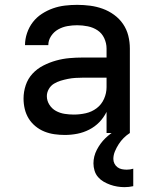

<svg xmlns="http://www.w3.org/2000/svg" viewBox="-20 -548 640 791"><path d="M247 8Q226 8 204.5 5Q183 2 163 -6Q143 -14 126 -28Q109 -42 98 -60Q87 -78 82 -99Q77 -120 77 -142Q77 -170 86 -197Q95 -224 114 -244.5Q133 -265 158.5 -278Q184 -291 211 -298.5Q238 -306 265.5 -308.5Q293 -311 321 -311H419V-348Q419 -370 409.5 -390.5Q400 -411 382 -423Q364 -435 342 -439.5Q320 -444 298 -444Q278 -444 258 -440.5Q238 -437 220 -427Q202 -417 190.5 -399.5Q179 -382 179 -362H83Q83 -387 91.5 -412Q100 -437 115.5 -457Q131 -477 152.5 -491Q174 -505 198 -513.5Q222 -522 247.5 -525Q273 -528 298 -528Q325 -528 351.5 -524.5Q378 -521 403 -512Q428 -503 450 -487Q472 -471 487 -449Q502 -427 508.5 -401Q515 -375 515 -348V0H419V-87Q407 -63 389 -44.5Q371 -26 347.5 -14Q324 -2 298.5 3Q273 8 247 8ZM284 -76Q309 -76 333.5 -81.5Q358 -87 378 -102Q398 -117 408.5 -140.5Q419 -164 419 -189V-228H321Q306 -228 290.5 -227Q275 -226 260 -223Q245 -220 230 -215.5Q215 -211 202 -203Q189 -195 181 -181Q173 -167 173 -152Q173 -133 183.5 -116.5Q194 -100 210.5 -91Q227 -82 246 -79Q265 -76 284 -76ZM493 223Q478 223 463 220.5Q448 218 434 213Q420 208 407 200.5Q394 193 384 181.5Q374 170 369.5 155Q365 140 365 125Q365 96 379 69Q393 42 414 21.5Q435 1 461 -13.5Q487 -28 515 -36V0Q501 9 489.5 20.5Q478 32 469 46Q460 60 453.5 75.5Q447 91 447 107Q447 117 451.5 126Q456 135 464 141Q472 147 482 149Q492 151 502 151Q509 151 516 150Q523 149 529 147V219Q520 221 511 222Q502 223 493 223Z"/></svg>

Font: Iosevka Aile Medium
Style: Regular
Weight: 500
Designer: Belleve Invis
Foundry: Belleve Invis
Version: Version 27.3.5; ttfautohint (v1.8.4)